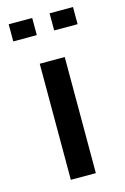

<svg xmlns="http://www.w3.org/2000/svg" viewBox="-102 -686 477 735"><g transform="rotate(-15 136.0 -318.5)"><path d="M184.1 0H85V-460H184.1ZM102.5 -568.8H9.3V-636.7H102.5ZM264.2 -568.8H171.4V-636.7H264.2Z"/></g></svg>

Font: Federov2
Style: Regular
Weight: 400
Designer: Olexa M. Volochay | Cyreal.org
Foundry: Olexa M. Volochay | Cyreal.org
Version: Version 1.000